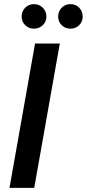

<svg xmlns="http://www.w3.org/2000/svg" viewBox="-20 -911 421 931"><path d="M26 0 150 -700H270L146 0ZM145 -772Q119 -772 102 -789Q85 -806 85 -831Q85 -856 102 -873.5Q119 -891 145 -891Q170 -891 187.5 -873.5Q205 -856 205 -831Q205 -806 187.5 -789Q170 -772 145 -772ZM322 -772Q296 -772 279 -789Q262 -806 262 -831Q262 -856 279 -873.5Q296 -891 322 -891Q347 -891 364 -873.5Q381 -856 381 -831Q381 -806 364 -789Q347 -772 322 -772Z"/></svg>

Font: DM Sans 18pt SemiBold
Style: Italic
Weight: 600
Italic angle: -10°
Designer: Colophon Foundry, Jonny Pinhorn
Foundry: Colophon Foundry
Version: Version 4.004;gftools[0.9.30]